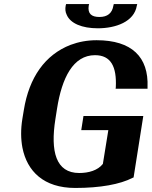

<svg xmlns="http://www.w3.org/2000/svg" viewBox="-20 -920 750 950"><path d="M91 -334C82 -280 83 -231 91 -189C114 -73 196 10 352 10C476 10 574 -8 636 -40L641 -42L689 -346H393L382 -276H516L489 -109C464 -77 419 -64 372 -64C256 -64 229 -171 254 -330L262 -381C286 -535 342 -647 450 -647C529 -647 558 -590 553 -488L552 -481H710V-489C716 -638 632 -721 458 -721C412 -721 369 -713 329 -698C203 -649 124 -537 98 -376ZM305 -892C302 -876 303 -861 310 -847C328 -804 386 -780 464 -780C552 -780 644 -812 657 -892L659 -900H543L541 -892C535 -855 512 -836 472 -836C432 -836 413 -853 419 -892L421 -900H307Z"/></svg>

Font: Aerodynamic
Style: BdObl
Weight: 500
Designer: Google
Version: Version 2.000980; 2014